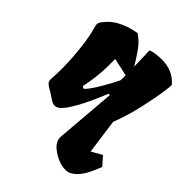

<svg xmlns="http://www.w3.org/2000/svg" viewBox="-225 -705 1038 1038"><g transform="rotate(45 294.5 -185.5)"><path d="M463.9 213.9Q434.6 214.8 407.5 204.1Q380.4 193.4 356 175.8Q334 160.2 323.5 142.3Q313 124.5 314.9 101.6L343.3 -241.7L333.5 -242.7Q323.2 -216.8 308.1 -182.1Q293 -147.5 274.9 -111.8Q256.8 -76.2 238 -46.9Q219.2 -17.6 201.7 -2.4Q187.5 9.3 174.3 9.8Q161.1 10.3 147.9 2.7Q134.8 -4.9 120.6 -15.1Q108.9 -23.9 93.8 -31.7Q78.6 -39.6 67.6 -49.3Q56.6 -59.1 56.6 -71.8Q56.6 -82 58.1 -109.4Q59.6 -136.7 59.6 -156.2Q59.6 -194.8 56.2 -245.8Q52.7 -296.9 45.7 -347.9Q38.6 -398.9 27.3 -437Q22 -455.1 22 -463.9Q22 -474.1 34.7 -490.7Q64.9 -529.3 103 -549.1Q141.1 -568.8 172.4 -576.4Q203.6 -584 212.9 -585Q252 -558.1 278.8 -519.5Q305.7 -481 327.6 -443.4Q327.1 -486.8 325.4 -519.3Q323.7 -551.8 323.7 -563.5Q331.5 -568.8 354.5 -573Q377.4 -577.1 405.8 -577.1Q491.2 -577.1 541 -518.1Q542 -508.8 538.3 -479.5Q534.7 -450.2 527.1 -409.2Q519.5 -368.2 509 -321.8Q498.5 -275.4 485.4 -231.4Q472.2 -187.5 458 -152.8L485.4 47.4L545.9 13.2L588.9 62Q575.2 98.6 558.8 130.6Q542.5 162.6 521.5 183.6Q492.7 212.9 463.9 213.9ZM219.7 -165.5Q233.4 -178.7 249.5 -202.4Q265.6 -226.1 281 -252.7Q296.4 -279.3 308.8 -302.7Q321.3 -326.2 327.1 -338.9Q328.1 -348.6 328.1 -349.1Q328.1 -349.6 328.1 -353.5Q328.1 -357.4 328.1 -377.9Q298.8 -385.3 273.9 -390.1Q249 -395 225.6 -400.4V-348.1Q225.6 -303.7 220.2 -260.3Q214.8 -216.8 205.1 -172.4Z"/></g></svg>

Font: Fruktur
Style: Regular
Weight: 400
Designer: Viktoriya Grabowska, Eben Sorkin
Foundry: Viktoriya Grabowska
Version: Version 1.008; ttfautohint (v1.8.4.7-5d5b)